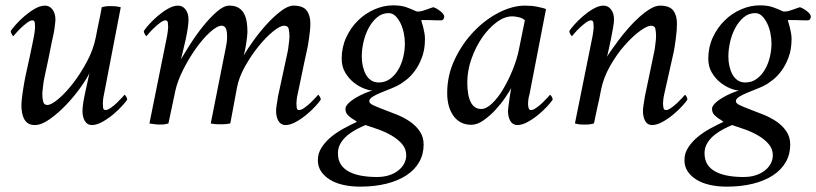

<svg xmlns="http://www.w3.org/2000/svg" viewBox="-20 -461 3048 717"><path d="M288 -47Q288 -24 297 -9Q306 6 323 6Q341 6 362.5 -6Q384 -18 403 -34Q422 -50 436.5 -66Q451 -82 455 -89Q455 -94 451 -100.5Q447 -107 445 -107Q444 -106 436 -97Q428 -88 417 -77.5Q406 -67 394 -58.5Q382 -50 374 -50Q366 -50 365 -59Q364 -68 364 -75Q364 -79 365 -89Q366 -99 368 -107L431 -434Q427 -435 421.5 -436Q416 -437 411 -437.5Q406 -438 401 -438Q396 -438 392 -438Q388 -438 384 -438Q380 -438 376 -437.5Q372 -437 368 -436Q364 -435 360 -434Q357 -418 354.5 -404.5Q352 -391 349 -378Q346 -365 343.5 -351.5Q341 -338 338 -323Q329 -276 304.5 -230.5Q280 -185 252 -149Q224 -113 197.5 -91Q171 -69 157 -69Q144 -69 141 -82Q138 -95 138 -112Q138 -116 139 -124Q140 -132 141 -140.5Q142 -149 143 -156.5Q144 -164 145 -167Q154 -212 162 -247Q168 -278 173.5 -304.5Q179 -331 180 -334Q182 -342 183 -350.5Q184 -359 185 -366.5Q186 -374 186.5 -379.5Q187 -385 187 -388Q187 -411 176 -425.5Q165 -440 148 -440Q130 -440 109.5 -428Q89 -416 70.5 -400Q52 -384 38 -368Q24 -352 20 -345Q20 -340 24 -333Q28 -326 30 -326Q31 -327 39 -336.5Q47 -346 58 -356.5Q69 -367 81 -376Q93 -385 101 -385Q109 -385 110 -375.5Q111 -366 111 -359Q111 -355 109.5 -343.5Q108 -332 107 -327Q105 -316 100.5 -294.5Q96 -273 91 -249Q86 -225 81 -203.5Q76 -182 74 -171Q72 -160 69.5 -146.5Q67 -133 65 -118.5Q63 -104 61.5 -91Q60 -78 60 -67Q60 -53 62.5 -39.5Q65 -26 70.5 -16Q76 -6 85.5 0Q95 6 110 6Q135 6 166.5 -16.5Q198 -39 227.5 -70Q257 -101 280.5 -134Q304 -167 314 -188Q311 -175 307 -156Q303 -137 298.5 -117Q294 -97 291 -78Q288 -59 288 -47Z M1018 -100Q1017 -92 1015.5 -83.5Q1014 -75 1013 -68Q1012 -61 1011.5 -55.5Q1011 -50 1011 -47Q1011 -24 1020 -9Q1029 6 1046 6Q1064 6 1085.5 -6Q1107 -18 1126 -34Q1145 -50 1159.5 -66Q1174 -82 1178 -89Q1178 -94 1174 -100.5Q1170 -107 1168 -107Q1167 -106 1159 -97Q1151 -88 1140 -77.5Q1129 -67 1117 -58.5Q1105 -50 1097 -50Q1089 -50 1088 -59Q1087 -68 1087 -75Q1087 -79 1088 -89Q1089 -99 1091 -107Q1093 -115 1097.5 -137.5Q1102 -160 1107.5 -185.5Q1113 -211 1117.5 -233.5Q1122 -256 1124 -263Q1127 -275 1129.5 -289Q1132 -303 1134 -317.5Q1136 -332 1137.5 -346Q1139 -360 1139 -373Q1139 -404 1125 -422Q1111 -440 1076 -440Q1056 -440 1029.5 -420Q1003 -400 976.5 -371Q950 -342 927 -310Q904 -278 890 -254Q892 -260 894.5 -271.5Q897 -283 899 -296Q901 -309 902.5 -322Q904 -335 904 -344Q904 -361 901.5 -378Q899 -395 892 -409Q885 -423 871.5 -431.5Q858 -440 836 -440Q816 -440 790.5 -418Q765 -396 739.5 -364.5Q714 -333 692 -298.5Q670 -264 656 -240Q659 -254 664 -273.5Q669 -293 673.5 -314Q678 -335 681 -355Q684 -375 684 -388Q684 -411 673 -425.5Q662 -440 645 -440Q627 -440 606.5 -428Q586 -416 567.5 -400Q549 -384 535 -368Q521 -352 517 -345Q517 -340 521 -333Q525 -326 527 -326Q528 -327 536 -336.5Q544 -346 555 -356.5Q566 -367 578 -376Q590 -385 598 -385Q606 -385 607 -375.5Q608 -366 608 -359Q608 -355 606.5 -343.5Q605 -332 604 -327L538 0Q543 1 547 1.5Q551 2 555 2.5Q559 3 563.5 3.5Q568 4 573 4Q578 4 583 4Q588 4 592.5 3.5Q597 3 601 2Q605 1 609 0L635 -123Q643 -159 664.5 -201.5Q686 -244 712 -280.5Q738 -317 764.5 -341Q791 -365 808 -365Q818 -365 823 -355.5Q828 -346 828 -326Q828 -323 828 -318.5Q828 -314 827.5 -309Q827 -304 826 -298.5Q825 -293 824 -287L767 0Q772 1 776 1.5Q780 2 784.5 2.5Q789 3 793.5 3Q798 3 803 3Q808 3 812.5 3Q817 3 821.5 2.5Q826 2 830.5 1.5Q835 1 840 0L865 -134Q872 -172 895 -213Q918 -254 945.5 -288Q973 -322 999.5 -343.5Q1026 -365 1041 -365Q1055 -365 1058 -353.5Q1061 -342 1061 -322Q1061 -318 1060 -310Q1059 -302 1058 -293.5Q1057 -285 1056 -277.5Q1055 -270 1054 -267Z M1387 200Q1357 200 1331 195.5Q1305 191 1285 181Q1265 171 1253.5 154Q1242 137 1242 111Q1242 90 1252.5 73Q1263 56 1278.5 43.5Q1294 31 1312 21.5Q1330 12 1345 6Q1367 13 1393.5 22.5Q1420 32 1443 45.5Q1466 59 1481.5 77Q1497 95 1497 119Q1497 135 1489.5 149.5Q1482 164 1467.5 175.5Q1453 187 1433 193.5Q1413 200 1387 200ZM1431 -412Q1446 -412 1457 -401Q1468 -390 1476 -373.5Q1484 -357 1488 -337Q1492 -317 1492 -298Q1492 -274 1486 -248.5Q1480 -223 1468 -202Q1456 -181 1437.5 -167Q1419 -153 1394 -153Q1378 -153 1366 -161Q1354 -169 1346.5 -182.5Q1339 -196 1335 -213.5Q1331 -231 1331 -250Q1331 -276 1337.5 -304.5Q1344 -333 1357 -357Q1370 -381 1388.5 -396.5Q1407 -412 1431 -412ZM1448 -441Q1413 -441 1378.5 -426Q1344 -411 1317 -384.5Q1290 -358 1273 -321.5Q1256 -285 1256 -242Q1256 -212 1269.5 -189.5Q1283 -167 1301.5 -152.5Q1320 -138 1339.5 -130.5Q1359 -123 1371 -123Q1359 -120 1341.5 -112.5Q1324 -105 1308 -95.5Q1292 -86 1281 -75Q1270 -64 1270 -55Q1270 -41 1278 -32.5Q1286 -24 1295 -18Q1296 -18 1298.5 -16Q1301 -14 1305 -12Q1308 -9 1313 -6Q1291 4 1265 18Q1239 32 1217.5 49.5Q1196 67 1181.5 89Q1167 111 1167 137Q1167 161 1179 179Q1191 197 1212 210Q1233 223 1262 229.5Q1291 236 1325 236Q1379 236 1423 225Q1467 214 1498 193.5Q1529 173 1545.5 144Q1562 115 1562 79Q1562 50 1547 28.5Q1532 7 1509.5 -8Q1487 -23 1460.5 -33.5Q1434 -44 1411.5 -52.5Q1389 -61 1374 -68Q1359 -75 1359 -83Q1359 -92 1372 -100Q1385 -108 1403.5 -115.5Q1422 -123 1442 -131Q1462 -139 1475 -147Q1483 -152 1498 -163.5Q1513 -175 1528.5 -195.5Q1544 -216 1555.5 -246Q1567 -276 1567 -316Q1567 -326 1565 -337.5Q1563 -349 1560.5 -359Q1558 -369 1555.5 -376.5Q1553 -384 1553 -386H1564Q1571 -386 1580.5 -386Q1590 -386 1599 -385.5Q1608 -385 1615.5 -385Q1623 -385 1627 -385Q1633 -385 1636 -389.5Q1639 -394 1639 -399Q1639 -404 1634.5 -409.5Q1630 -415 1623.5 -420Q1617 -425 1610 -429Q1603 -433 1598 -434Q1594 -433 1587 -430.5Q1580 -428 1572 -425Q1564 -422 1556 -420Q1548 -418 1542 -418Q1540 -418 1538 -418Q1536 -418 1534 -419Q1515 -428 1496 -434.5Q1477 -441 1448 -441Z M1940 -440Q1894 -440 1843 -414Q1792 -388 1749 -343Q1706 -298 1678 -239Q1650 -180 1650 -114Q1650 -60 1674 -27.5Q1698 5 1740 5Q1762 5 1785.5 -11.5Q1809 -28 1829.5 -50Q1850 -72 1866 -95.5Q1882 -119 1889 -132Q1888 -127 1886 -114.5Q1884 -102 1882 -88Q1880 -74 1878.5 -62.5Q1877 -51 1877 -47Q1877 -24 1886 -9Q1895 6 1912 6Q1930 6 1951.5 -6Q1973 -18 1992 -34Q2011 -50 2025.5 -66Q2040 -82 2044 -89Q2044 -94 2040 -100.5Q2036 -107 2034 -107Q2033 -106 2025 -97Q2017 -88 2006 -77.5Q1995 -67 1983 -58.5Q1971 -50 1963 -50Q1957 -50 1954.5 -56.5Q1952 -63 1952 -72Q1952 -82 1953.5 -92Q1955 -102 1957 -107L2019 -427Q2012 -430 2003.5 -432Q1995 -434 1985.5 -436Q1976 -438 1964.5 -439Q1953 -440 1940 -440ZM1893 -400Q1903 -400 1918 -396.5Q1933 -393 1940 -385L1918 -277Q1911 -241 1895 -201.5Q1879 -162 1859.5 -129Q1840 -96 1818 -75Q1796 -54 1777 -54Q1751 -54 1738 -79.5Q1725 -105 1725 -153Q1725 -197 1740.5 -241Q1756 -285 1780 -320Q1804 -355 1834 -377.5Q1864 -400 1893 -400Z M2273 -388Q2273 -411 2262 -425.5Q2251 -440 2234 -440Q2216 -440 2195.5 -428Q2175 -416 2156.5 -400Q2138 -384 2124 -368Q2110 -352 2106 -345Q2106 -340 2110 -333Q2114 -326 2116 -326Q2117 -327 2125 -336.5Q2133 -346 2144 -356.5Q2155 -367 2167 -376Q2179 -385 2187 -385Q2195 -385 2196 -375.5Q2197 -366 2197 -359Q2197 -355 2195.5 -343.5Q2194 -332 2193 -327L2127 0Q2132 1 2136 2Q2140 3 2144 3.5Q2148 4 2152.5 4Q2157 4 2162 4Q2167 4 2171.5 4Q2176 4 2180.5 3.5Q2185 3 2189.5 2Q2194 1 2198 0Q2202 -18 2205 -33Q2208 -48 2211 -61.5Q2214 -75 2217.5 -90Q2221 -105 2224 -123Q2233 -170 2258 -214Q2283 -258 2312.5 -291.5Q2342 -325 2369.5 -345Q2397 -365 2411 -365Q2425 -365 2427.5 -353.5Q2430 -342 2430 -322Q2430 -318 2429 -310Q2428 -302 2427 -293.5Q2426 -285 2425 -277.5Q2424 -270 2423 -267L2388 -100Q2387 -92 2385.5 -83.5Q2384 -75 2383 -68Q2382 -61 2381.5 -55.5Q2381 -50 2381 -47Q2381 -24 2389.5 -9Q2398 6 2415 6Q2433 6 2454.5 -6Q2476 -18 2495 -34Q2514 -50 2528.5 -66Q2543 -82 2547 -89Q2547 -94 2543.5 -100.5Q2540 -107 2538 -107Q2537 -106 2529 -97Q2521 -88 2510 -77.5Q2499 -67 2487 -58.5Q2475 -50 2467 -50Q2459 -50 2457.5 -59Q2456 -68 2456 -75Q2456 -79 2457 -89Q2458 -99 2460 -107L2495 -263Q2498 -276 2500 -290.5Q2502 -305 2504 -319.5Q2506 -334 2507 -347.5Q2508 -361 2508 -373Q2508 -404 2494 -422Q2480 -440 2445 -440Q2428 -440 2407.5 -427.5Q2387 -415 2366 -396Q2345 -377 2325 -354Q2305 -331 2289 -309.5Q2273 -288 2261.5 -271.5Q2250 -255 2247 -249Q2247 -251 2251.5 -269Q2256 -287 2260.5 -310Q2265 -333 2269 -355Q2273 -377 2273 -388Z M2756 200Q2726 200 2700 195.5Q2674 191 2654 181Q2634 171 2622.5 154Q2611 137 2611 111Q2611 90 2621.5 73Q2632 56 2647.5 43.5Q2663 31 2681 21.5Q2699 12 2714 6Q2736 13 2762.5 22.5Q2789 32 2812 45.5Q2835 59 2850.5 77Q2866 95 2866 119Q2866 135 2858.5 149.5Q2851 164 2836.5 175.5Q2822 187 2802 193.5Q2782 200 2756 200ZM2800 -412Q2815 -412 2826 -401Q2837 -390 2845 -373.5Q2853 -357 2857 -337Q2861 -317 2861 -298Q2861 -274 2855 -248.5Q2849 -223 2837 -202Q2825 -181 2806.5 -167Q2788 -153 2763 -153Q2747 -153 2735 -161Q2723 -169 2715.5 -182.5Q2708 -196 2704 -213.5Q2700 -231 2700 -250Q2700 -276 2706.5 -304.5Q2713 -333 2726 -357Q2739 -381 2757.5 -396.5Q2776 -412 2800 -412ZM2817 -441Q2782 -441 2747.5 -426Q2713 -411 2686 -384.5Q2659 -358 2642 -321.5Q2625 -285 2625 -242Q2625 -212 2638.5 -189.5Q2652 -167 2670.5 -152.5Q2689 -138 2708.5 -130.5Q2728 -123 2740 -123Q2728 -120 2710.5 -112.5Q2693 -105 2677 -95.5Q2661 -86 2650 -75Q2639 -64 2639 -55Q2639 -41 2647 -32.5Q2655 -24 2664 -18Q2665 -18 2667.5 -16Q2670 -14 2674 -12Q2677 -9 2682 -6Q2660 4 2634 18Q2608 32 2586.5 49.5Q2565 67 2550.5 89Q2536 111 2536 137Q2536 161 2548 179Q2560 197 2581 210Q2602 223 2631 229.5Q2660 236 2694 236Q2748 236 2792 225Q2836 214 2867 193.5Q2898 173 2914.5 144Q2931 115 2931 79Q2931 50 2916 28.5Q2901 7 2878.5 -8Q2856 -23 2829.5 -33.5Q2803 -44 2780.5 -52.5Q2758 -61 2743 -68Q2728 -75 2728 -83Q2728 -92 2741 -100Q2754 -108 2772.5 -115.5Q2791 -123 2811 -131Q2831 -139 2844 -147Q2852 -152 2867 -163.5Q2882 -175 2897.5 -195.5Q2913 -216 2924.5 -246Q2936 -276 2936 -316Q2936 -326 2934 -337.5Q2932 -349 2929.5 -359Q2927 -369 2924.5 -376.5Q2922 -384 2922 -386H2933Q2940 -386 2949.5 -386Q2959 -386 2968 -385.5Q2977 -385 2984.5 -385Q2992 -385 2996 -385Q3002 -385 3005 -389.5Q3008 -394 3008 -399Q3008 -404 3003.5 -409.5Q2999 -415 2992.5 -420Q2986 -425 2979 -429Q2972 -433 2967 -434Q2963 -433 2956 -430.5Q2949 -428 2941 -425Q2933 -422 2925 -420Q2917 -418 2911 -418Q2909 -418 2907 -418Q2905 -418 2903 -419Q2884 -428 2865 -434.5Q2846 -441 2817 -441Z"/></svg>

Font: Vermiglione
Style: Italic
Weight: 400
Italic angle: -11°
Version: Version 1.105